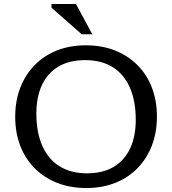

<svg xmlns="http://www.w3.org/2000/svg" viewBox="-20 -936 866 966"><path d="M412 -708Q493.5 -708 559.2 -681.8Q625 -655.5 672.2 -607.8Q719.5 -560 744.5 -494.5Q769.5 -429 769.5 -350Q769.5 -270.5 744.5 -204.8Q719.5 -139 672.8 -90.8Q626 -42.5 560.5 -16.2Q495 10 414 10Q332.5 10 266.8 -16.2Q201 -42.5 153.8 -90.2Q106.5 -138 81.5 -203.5Q56.5 -269 56.5 -348Q56.5 -427.5 81.5 -493.2Q106.5 -559 153.2 -607.2Q200 -655.5 265.5 -681.8Q331 -708 412 -708ZM417.5 -64Q497.5 -64 552 -96.5Q606.5 -129 634.8 -189.5Q663 -250 663 -333Q663 -428 633.5 -495.2Q604 -562.5 547.2 -598Q490.5 -633.5 408.5 -633.5Q328.5 -633.5 274 -601Q219.5 -568.5 191.2 -508.5Q163 -448.5 163 -364.5Q163 -270.5 192.5 -203Q222 -135.5 279 -99.8Q336 -64 417.5 -64ZM444.5 -763.5H391L239 -897.5V-916H362Z"/></svg>

Font: Newsreader 9pt
Style: Regular
Weight: 400
Designer: Hugues Gentile
Foundry: Production Type
Version: Version 1.003